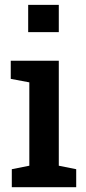

<svg xmlns="http://www.w3.org/2000/svg" viewBox="-20 -782 361 802"><path d="M29.3 0V-75.2L102.5 -89.8V-438L24.9 -452.6V-528.3H225.6V-89.8L298.3 -75.2V0ZM97.7 -647.9V-761.7H225.6V-647.9Z"/></svg>

Font: Roboto Slab Medium
Style: Regular
Weight: 500
Designer: Google
Version: Version 2.001; ttfautohint (v1.8.3)